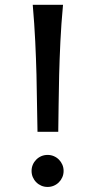

<svg xmlns="http://www.w3.org/2000/svg" viewBox="-20 -757 413 790"><path d="M109.9 -53.7Q109.9 -67.4 115 -79.3Q120.1 -91.3 129.2 -100.3Q138.2 -109.4 150.1 -114.5Q162.1 -119.6 175.8 -119.6Q189.5 -119.6 201.4 -114.5Q213.4 -109.4 222.4 -100.3Q231.4 -91.3 236.6 -79.3Q241.7 -67.4 241.7 -53.7Q241.7 -40 236.6 -28.1Q231.4 -16.1 222.4 -7.1Q213.4 2 201.4 7.1Q189.5 12.2 175.8 12.2Q162.1 12.2 150.1 7.1Q138.2 2 129.2 -7.1Q120.1 -16.1 115 -28.1Q109.9 -40 109.9 -53.7ZM134.3 -214.8Q132.8 -268.1 132.3 -326.4Q131.8 -384.8 130.1 -449.7Q128.4 -514.6 125 -586.2Q121.6 -657.7 114.7 -737.3H239.3Q231.9 -657.7 228.5 -586.2Q225.1 -514.6 223.4 -449.7Q221.7 -384.8 221.2 -326.4Q220.7 -268.1 219.7 -214.8Z"/></svg>

Font: Andika Cyr
Style: Regular
Weight: 400
Designer: Victor Gaultney, Annie Olsen, Julie Remington, Don Collingsworth, Eric Hays, Becca Hirsbrunner
Foundry: SIL International
Version: Version 5.000